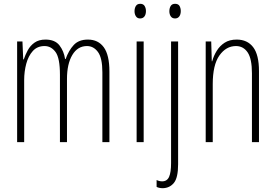

<svg xmlns="http://www.w3.org/2000/svg" viewBox="-20 -798 1449 1009"><path d="M442 -590Q496 -590 525.5 -549.5Q555 -509 555 -422V-51H518V-418Q518 -493 495 -524.5Q472 -556 437 -556Q388 -556 360 -509Q332 -462 332 -383V-51H295V-405Q295 -493 272 -524.5Q249 -556 214 -556Q176 -556 152.5 -530Q129 -504 118 -463Q107 -422 107 -377V-51H70V-580H98L102 -486H105Q113 -510 126 -534Q139 -558 161.5 -574Q184 -590 219 -590Q269 -590 292.5 -559.5Q316 -529 322 -488H325Q341 -533 367.5 -561.5Q394 -590 442 -590Z M717 -778Q733 -778 740 -766.5Q747 -755 747 -740Q747 -722 739 -711.5Q731 -701 716 -701Q702 -701 694.5 -712Q687 -723 687 -739Q687 -755 694 -766.5Q701 -778 717 -778ZM735 -580V-51H698V-580Z M870 -739Q870 -755 877 -766.5Q884 -778 900 -778Q917 -778 923.5 -766.5Q930 -755 930 -740Q930 -722 922 -711.5Q914 -701 900 -701Q885 -701 877.5 -712Q870 -723 870 -739ZM836 191Q825 191 816.5 189Q808 187 803 184V148Q817 155 832 155Q858 155 868.5 131.5Q879 108 879 59V-580H916V65Q916 136 894 163Q872 190 836 191Z M1224 -590Q1280 -590 1310.5 -550Q1341 -510 1341 -424V-51H1304V-413Q1304 -489 1281.5 -522.5Q1259 -556 1220 -556Q1168 -556 1133 -506.5Q1098 -457 1098 -356V-51H1061V-580H1090L1093 -476H1095Q1103 -505 1119 -531Q1135 -557 1160.5 -573.5Q1186 -590 1224 -590Z"/></svg>

Font: Noto Sans Tamil UI ExtraCondensed ExtraLight
Style: Regular
Weight: 200
Width: 2
Designer: Jelle Bosma - Monotype Design Team
Foundry: Monotype Imaging Inc.
Version: Version 2.004; ttfautohint (v1.8.4.7-5d5b)